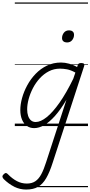

<svg xmlns="http://www.w3.org/2000/svg" viewBox="-121 -1030 739 1569"><path d="M93 519Q41 519 -4.5 496Q-50 473 -90 434Q-100 424 -101 414Q-102 404 -91 394Q-80 383 -72 384Q-64 385 -56 394Q-21 430 17 450Q55 470 98 470Q140 470 168 451Q196 432 216.5 393.5Q237 355 256 295L422 -215Q375 -135 329 -83.5Q283 -32 240.5 -7.5Q198 17 158 17Q124 17 98.5 -1Q73 -19 59 -52.5Q45 -86 45 -131Q45 -177 59.5 -229.5Q74 -282 102 -333.5Q130 -385 170.5 -427Q211 -469 263 -494Q315 -519 378 -519Q409 -519 444 -509.5Q479 -500 509 -482L514 -497Q517 -507 523.5 -511Q530 -515 543 -515Q561 -515 566 -507.5Q571 -500 566 -488L310 298Q285 377 256.5 426Q228 475 189.5 497Q151 519 93 519ZM171 -33Q211 -33 260.5 -72.5Q310 -112 365.5 -191Q421 -270 478 -387L495 -437Q457 -458 426.5 -463.5Q396 -469 369 -469Q320 -469 278.5 -447.5Q237 -426 204 -390Q171 -354 148 -309.5Q125 -265 113 -220Q101 -175 101 -136Q101 -106 109 -82.5Q117 -59 132.5 -46Q148 -33 171 -33ZM426 -683Q409 -683 397.5 -692Q386 -701 386 -719Q386 -743 401 -762.5Q416 -782 444 -782Q461 -782 472.5 -773Q484 -764 484 -745Q484 -722 469 -702.5Q454 -683 426 -683ZM0 490H598V500H0ZM0 -20H598V0H0ZM0 -505H598V-500H0ZM0 -1010H598V-1000H0Z"/></svg>

Font: Playwrite NZ Guides
Style: Regular
Weight: 400
Designer: Veronika Burian, José Scaglione
Foundry: TypeTogether
Version: Version 1.003